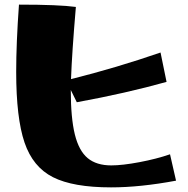

<svg xmlns="http://www.w3.org/2000/svg" viewBox="-20 -795 811 830"><path d="M50 -484Q50 -609 62 -775Q235 -775 308 -765Q291 -566 287 -453Q483 -502 674 -568L700 -441Q525 -392 312 -353L286 -406Q286 -285 303.5 -214Q321 -143 359 -111.5Q397 -80 461 -80Q509 -80 583 -94Q657 -108 715 -128L741 -14Q586 15 460 15Q296 15 209 -29Q122 -73 86 -179Q50 -285 50 -484Z"/></svg>

Font: Otomanopee One
Style: Regular
Weight: 400
Designer: Das Ende der Wildnis
Foundry: Gutenberg Labo
Version: Version 3.005